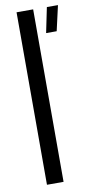

<svg xmlns="http://www.w3.org/2000/svg" viewBox="-91 -838 427 877"><g transform="rotate(-10 122.5 -400.0)"><path d="M53 0V-800H130V0ZM169.5 -683 193.5 -799.5H245L218.5 -683Z"/></g></svg>

Font: Big Shoulders Stencil Display Thin Medium
Style: Regular
Weight: 500
Version: Version 2.001